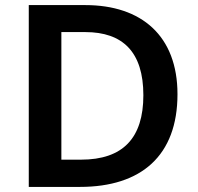

<svg xmlns="http://www.w3.org/2000/svg" viewBox="-20 -734 776 754"><path d="M677 -364C677 -593 536 -714 315 -714H93V0H294C535 0 677 -123 677 -364ZM543 -360C543 -192 463 -107 298 -107H221V-608H315C462 -608 543 -530 543 -360Z"/></svg>

Font: Noto Sans Vithkuqi SemiBold
Style: Regular
Weight: 600
Version: Version 1.001